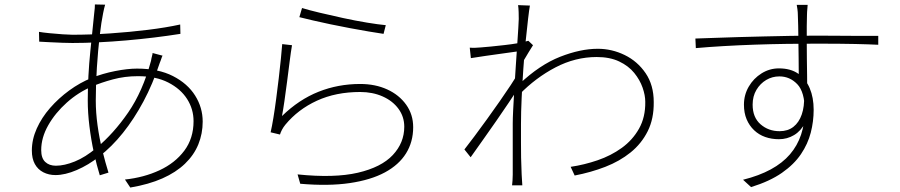

<svg xmlns="http://www.w3.org/2000/svg" viewBox="-20 -803 4040 862"><path d="M452 -782Q450 -777 447.5 -765Q445 -753 443 -744Q435 -706 427.5 -641.5Q420 -577 415 -500.5Q410 -424 410 -351Q410 -298 418 -240Q426 -182 439.5 -127.5Q453 -73 467 -28L428 -16Q414 -61 401.5 -118Q389 -175 381.5 -236Q374 -297 374 -352Q374 -406 377 -462.5Q380 -519 385.5 -572.5Q391 -626 395.5 -670.5Q400 -715 403 -744Q405 -757 405.5 -767Q406 -777 406 -783ZM305 -647Q387 -647 474.5 -653Q562 -659 643.5 -669Q725 -679 789 -693L790 -651Q733 -642 671.5 -634.5Q610 -627 546.5 -621.5Q483 -616 421.5 -613Q360 -610 305 -610Q288 -610 259.5 -611Q231 -612 202.5 -613.5Q174 -615 156 -616L155 -660Q172 -657 202 -654Q232 -651 261.5 -649Q291 -647 305 -647ZM710 -553Q707 -549 705.5 -543Q704 -537 701.5 -531.5Q699 -526 697 -520Q666 -426 624 -347.5Q582 -269 532 -206.5Q482 -144 425 -100Q377 -62 324.5 -39.5Q272 -17 229 -17Q199 -17 174.5 -29.5Q150 -42 136.5 -66.5Q123 -91 123 -127Q123 -177 145 -226Q167 -275 205 -318.5Q243 -362 291 -397Q339 -432 391 -453Q441 -473 497 -484Q553 -495 595 -495Q691 -495 756.5 -461.5Q822 -428 856 -374Q890 -320 890 -257Q890 -203 870.5 -155Q851 -107 810.5 -68Q770 -29 709 -2Q648 25 565 39L541 3Q626 -6 696 -38.5Q766 -71 807.5 -126.5Q849 -182 849 -259Q849 -313 820 -358.5Q791 -404 735.5 -432.5Q680 -461 599 -461Q540 -461 486.5 -446.5Q433 -432 394 -415Q332 -389 280 -342.5Q228 -296 196.5 -240.5Q165 -185 165 -129Q165 -93 183 -76Q201 -59 231 -59Q269 -59 316 -78Q363 -97 413 -139Q490 -203 555.5 -298Q621 -393 658 -530Q659 -535 660 -541Q661 -547 663 -553.5Q665 -560 665 -565Z M1336 -767Q1365 -758 1415 -746Q1465 -734 1520.5 -722Q1576 -710 1627.5 -701.5Q1679 -693 1712 -690L1702 -651Q1675 -655 1636 -661.5Q1597 -668 1552 -676.5Q1507 -685 1463.5 -694Q1420 -703 1384 -711.5Q1348 -720 1324 -726ZM1291 -600Q1286 -571 1280.5 -527.5Q1275 -484 1269 -437.5Q1263 -391 1257 -349.5Q1251 -308 1246 -282Q1322 -356 1410 -391Q1498 -426 1597 -426Q1665 -426 1718.5 -401.5Q1772 -377 1803.5 -333Q1835 -289 1835 -232Q1835 -166 1803 -114.5Q1771 -63 1708 -29Q1645 5 1550 19Q1455 33 1328 22L1316 -20Q1481 -3 1586.5 -27.5Q1692 -52 1743.5 -107Q1795 -162 1795 -234Q1795 -279 1769 -314.5Q1743 -350 1698 -370Q1653 -390 1597 -390Q1488 -390 1403 -351Q1318 -312 1261 -243Q1252 -232 1246 -220.5Q1240 -209 1237 -199L1195 -209Q1201 -235 1207.5 -274.5Q1214 -314 1220 -360Q1226 -406 1231.5 -452Q1237 -498 1241 -538.5Q1245 -579 1247 -605Z M2542 -54Q2603 -63 2663 -83.5Q2723 -104 2771.5 -139Q2820 -174 2849 -225.5Q2878 -277 2877 -346Q2877 -375 2865 -409.5Q2853 -444 2827.5 -475.5Q2802 -507 2760 -527Q2718 -547 2659 -547Q2563 -547 2474 -500.5Q2385 -454 2312 -379V-426Q2403 -512 2494.5 -548Q2586 -584 2664 -584Q2727 -584 2784.5 -556Q2842 -528 2878.5 -474.5Q2915 -421 2915 -345Q2916 -270 2888 -214Q2860 -158 2811 -118.5Q2762 -79 2697.5 -54Q2633 -29 2560 -15ZM2317 -574Q2309 -573 2284.5 -569.5Q2260 -566 2227 -561.5Q2194 -557 2159.5 -552Q2125 -547 2094 -542L2089 -589Q2102 -588 2114 -588.5Q2126 -589 2138 -590Q2155 -591 2183.5 -594Q2212 -597 2244 -600.5Q2276 -604 2305 -609Q2334 -614 2352 -620L2373 -600Q2364 -586 2354 -569.5Q2344 -553 2334 -536Q2324 -519 2316 -504L2307 -408Q2289 -379 2263 -340.5Q2237 -302 2208 -260Q2179 -218 2149 -176Q2119 -134 2093 -97L2065 -132Q2083 -155 2110 -191Q2137 -227 2166.5 -268Q2196 -309 2224 -349Q2252 -389 2273 -421Q2294 -453 2303 -470L2308 -541ZM2309 -718Q2309 -732 2308.5 -749Q2308 -766 2306 -780L2359 -778Q2356 -762 2351 -719.5Q2346 -677 2340 -618Q2334 -559 2329.5 -493Q2325 -427 2322 -363Q2319 -299 2319 -246Q2319 -197 2319 -162.5Q2319 -128 2319.5 -95.5Q2320 -63 2322 -20Q2323 -7 2323.5 5Q2324 17 2325 29H2279Q2280 22 2281 7.5Q2282 -7 2282 -19Q2282 -67 2282 -100.5Q2282 -134 2282 -167.5Q2282 -201 2282 -249Q2282 -271 2284 -311.5Q2286 -352 2289 -402Q2292 -452 2295.5 -503.5Q2299 -555 2302 -600.5Q2305 -646 2307 -677.5Q2309 -709 2309 -718Z M3606 -781Q3606 -777 3605 -768Q3604 -759 3603.5 -750Q3603 -741 3603 -736Q3602 -717 3602 -685.5Q3602 -654 3602 -616Q3602 -578 3602.5 -539.5Q3603 -501 3603.5 -467Q3604 -433 3604 -409L3566 -444Q3566 -454 3566 -480.5Q3566 -507 3565.5 -543.5Q3565 -580 3564.5 -618Q3564 -656 3563.5 -687.5Q3563 -719 3562 -736Q3562 -748 3560 -762.5Q3558 -777 3557 -781ZM3102 -630Q3140 -631 3189.5 -633Q3239 -635 3296 -636.5Q3353 -638 3413 -639.5Q3473 -641 3532 -642Q3591 -643 3644 -643Q3695 -643 3740 -642.5Q3785 -642 3820 -642Q3855 -642 3881.5 -642Q3908 -642 3923 -642V-602Q3885 -604 3820 -605.5Q3755 -607 3644 -607Q3583 -607 3512.5 -606Q3442 -605 3369 -602.5Q3296 -600 3228 -596Q3160 -592 3104 -587ZM3614 -344Q3614 -289 3595 -252Q3576 -215 3545 -196.5Q3514 -178 3477 -178Q3444 -178 3415.5 -188Q3387 -198 3365.5 -218.5Q3344 -239 3332 -267.5Q3320 -296 3320 -333Q3320 -377 3341.5 -414Q3363 -451 3399 -473.5Q3435 -496 3477 -496Q3530 -496 3564 -472Q3598 -448 3615.5 -406.5Q3633 -365 3633 -310Q3633 -258 3620 -207.5Q3607 -157 3576 -111Q3545 -65 3490.5 -27Q3436 11 3352 37L3316 4Q3388 -14 3440.5 -42.5Q3493 -71 3526.5 -110Q3560 -149 3576.5 -198.5Q3593 -248 3593 -306Q3593 -390 3559.5 -425Q3526 -460 3479 -460Q3447 -460 3420 -444Q3393 -428 3376 -399.5Q3359 -371 3359 -333Q3359 -276 3394.5 -245Q3430 -214 3480 -214Q3517 -214 3542 -233.5Q3567 -253 3579.5 -289Q3592 -325 3590 -373Z"/></svg>

Font: Noto Sans SC Thin ExtraLight
Style: Regular
Weight: 250
Version: Version 2.004-H2;hotconv 1.0.118;makeotfexe 2.5.65603